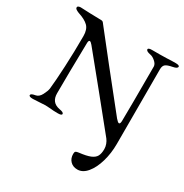

<svg xmlns="http://www.w3.org/2000/svg" viewBox="-204 -818 1182 1233"><g transform="rotate(30 387.5 -201.5)"><path d="M468 181Q468 167 473.5 162.5Q479 158 496 156Q549 150 577 138.5Q605 127 615.5 107.5Q626 88 626 55Q626 37 619.5 19.5Q613 2 603 -11Q539 -91 412.5 -246.5Q286 -402 219 -484Q206 -500 198 -500Q193 -500 191 -493.5Q189 -487 189 -479Q184 -232 184 -104Q184 -36 248 -24Q265 -21 273 -17Q281 -13 281 -6Q281 5 252 5Q215 5 195 2Q175 0 158 0Q143 0 123 2Q84 5 67 5Q38 5 38 -6Q38 -13 46 -17Q54 -21 71 -24Q95 -28 110.5 -57.5Q126 -87 129 -107Q136 -168 141.5 -279Q147 -390 147 -507Q147 -556 122.5 -580Q98 -604 48 -620Q39 -623 28 -629.5Q17 -636 17 -644Q17 -652 24.5 -655Q32 -658 40 -658L110 -655Q158 -653 194 -653Q202 -653 206.5 -649.5Q211 -646 218 -636Q231 -618 382.5 -427.5Q534 -237 599 -156Q616 -136 624 -136Q633 -136 634 -157Q636 -233 636 -564Q635 -582 615.5 -599Q596 -616 578 -619Q545 -625 545 -639Q545 -650 574 -650H631L681 -651Q713 -653 746 -653Q775 -653 775 -642Q775 -628 742 -622Q705 -615 692 -604Q679 -593 679 -568V-14Q679 55 661 117Q643 179 611.5 217Q580 255 541 255Q508 255 488 234.5Q468 214 468 181Z"/></g></svg>

Font: EB Garamond
Style: Regular
Weight: 400
Designer: Georg Duffner and Octavio Pardo
Foundry: Georg Duffner
Version: Version 1.000; ttfautohint (v1.6)